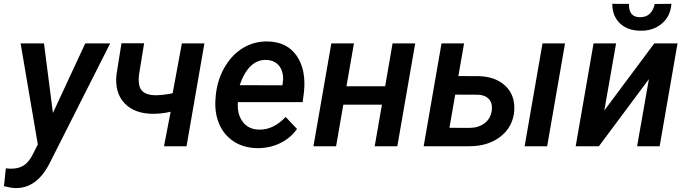

<svg xmlns="http://www.w3.org/2000/svg" viewBox="-57 -751 3526 986"><path d="M214.8 -170.9 380.9 -528.3H508.8L195.8 91.3Q130.4 216.3 23.4 214.8Q-2.9 213.9 -36.6 205.1L-26.9 113.3L-5.9 115.2Q36.1 116.7 63.5 99.4Q90.8 82 109.4 45.4L137.2 -9.3L48.8 -528.3H168.9Z M900.9 0H785.2L819.3 -177.2Q774.9 -166.5 727.5 -166.5Q632.8 -167.5 582.3 -221.2Q531.7 -274.9 541 -366.7L566.9 -528.8H683.1L656.7 -366.2Q653.8 -342.8 656.2 -324.2Q662.1 -265.1 733.4 -262.2Q773.9 -260.7 829.6 -272L877 -528.3H992.7Z M1262.2 9.8Q1193.4 8.3 1142.8 -24.9Q1092.3 -58.1 1068.1 -115.7Q1043.9 -173.3 1049.8 -244.1L1051.3 -264.2Q1060.1 -344.7 1098.4 -408.9Q1136.7 -473.1 1193.8 -506.3Q1251 -539.6 1317.9 -538.1Q1417 -536.1 1466.6 -464.4Q1516.1 -392.6 1503.9 -277.3L1497.1 -226.6H1164.6Q1160.2 -163.6 1189.9 -125Q1219.7 -86.4 1272 -85.4Q1346.7 -83 1409.7 -150.4L1468.3 -88.9Q1435.1 -41.5 1380.9 -15.4Q1326.7 10.7 1262.2 9.8ZM1311.5 -443.4Q1219.7 -446.3 1173.8 -313.5L1393.1 -313L1395 -323.2Q1398.4 -345.7 1395.5 -367.2Q1390.1 -401.9 1368.2 -421.9Q1346.2 -441.9 1311.5 -443.4Z M1983.4 0H1867.2L1904.3 -213.4H1706.1L1668.9 0H1552.7L1644.5 -528.3H1760.7L1722.2 -308.1H1920.9L1959 -528.3H2075.2Z M2296.9 -360.4 2401.4 -359.9Q2487.3 -357.9 2537.8 -310.5Q2588.4 -263.2 2584 -184.6Q2578.6 -102.1 2515.1 -51Q2451.7 0 2352.5 0H2118.7L2210.4 -528.3H2326.2ZM2280.8 -265.1 2251 -94.7 2356.4 -94.2Q2401.4 -95.2 2431.6 -118.2Q2461.9 -141.1 2468.3 -181.6Q2473.6 -219.2 2454.8 -241Q2436 -262.7 2399.4 -264.6ZM2752.9 0H2637.2L2729 -528.3H2844.7Z M3303.2 -528.3H3422.4L3330.6 0H3214.8L3275.4 -344.7L3018.6 0H2899.4L2991.2 -528.3H3106.9L3046.4 -183.6ZM3391.1 -731.4Q3386.2 -666.5 3340.8 -628.9Q3295.4 -591.3 3229.5 -593.3Q3165 -594.2 3126.2 -631.6Q3087.4 -668.9 3087.4 -731.4L3173.3 -731Q3170.9 -662.6 3229.5 -662.6Q3262.2 -662.6 3280.8 -681.6Q3299.3 -700.7 3305.2 -730.5Z"/></svg>

Font: Roboto Medium
Style: Italic
Weight: 500
Italic angle: -12°
Designer: Google
Version: Version 2.134; 2016